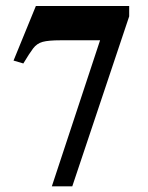

<svg xmlns="http://www.w3.org/2000/svg" viewBox="-20 -619 501 651"><path d="M418 -563.5 225.1 12.7H155.8L319.3 -482.4H185.1Q144.5 -482.4 124.8 -477.1Q105 -471.7 92.3 -454.8Q79.6 -438 59.1 -403.8L25.9 -413.6L101.6 -598.6H418Z"/></svg>

Font: Scheherazade New
Style: Bold
Weight: 700
Designer: SIL International
Foundry: SIL International
Version: Version 4.000